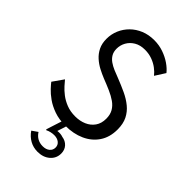

<svg xmlns="http://www.w3.org/2000/svg" viewBox="-324 -946 1331 1331"><g transform="rotate(45 341.5 -280.0)"><path d="M336.5 16Q274.5 16 226 -1.2Q177.5 -18.5 142.5 -43.5Q107.5 -68.5 85 -92.8Q62.5 -117 52 -131L107.5 -210Q119 -196 138.5 -174Q158 -152 186.5 -130Q215 -108 253 -93Q291 -78 339 -78Q384.5 -78 421.5 -94Q458.5 -110 480.8 -141.5Q503 -173 503 -219.5Q503 -259 487 -286.8Q471 -314.5 442.5 -334.5Q414 -354.5 376 -371.2Q338 -388 294 -405Q263 -417.5 231 -434.2Q199 -451 172 -475.2Q145 -499.5 128.5 -533Q112 -566.5 112 -612Q112 -658 129.5 -699Q147 -740 179 -771.8Q211 -803.5 255.2 -821.8Q299.5 -840 353.5 -840Q401.5 -840 444.2 -825Q487 -810 520.5 -786.8Q554 -763.5 574 -738L526.5 -663.5Q510 -685 484.5 -704.2Q459 -723.5 426 -735.5Q393 -747.5 355 -747.5Q308.5 -747.5 276.2 -728.2Q244 -709 227 -678.5Q210 -648 210 -613.5Q210 -582.5 222.8 -561Q235.5 -539.5 257 -524.5Q278.5 -509.5 305.5 -498Q332.5 -486.5 361 -476Q412 -456 457.5 -434.8Q503 -413.5 537.5 -385.2Q572 -357 591.8 -317.5Q611.5 -278 611.5 -222Q611.5 -146.5 575.8 -93.2Q540 -40 478 -12Q416 16 336.5 16ZM327.5 280Q286 280 251.8 261Q217.5 242 193.5 207L235.5 177.5Q267.5 227.5 326 227.5Q357.5 227.5 376.8 211.8Q396 196 396 170.5Q396 146 377.2 131Q358.5 116 328.5 116Q312.5 116 294.8 120.2Q277 124.5 266 131L260.5 127L301.5 0H349L323 80.5Q339.5 78.5 352.2 79.8Q365 81 376 85Q410.5 90 431.8 113.5Q453 137 453 172Q453 219 417.8 249.5Q382.5 280 327.5 280Z"/></g></svg>

Font: Spartan Thin Medium
Style: Regular
Weight: 500
Version: Version 1.004